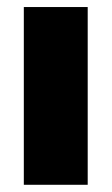

<svg xmlns="http://www.w3.org/2000/svg" viewBox="-20 -512 309 532"><path d="M46 0V-492.5H223V0Z"/></svg>

Font: Anek Bangla ExtraBold
Style: Regular
Weight: 800
Designer: Sulekha Rajkumar (Bangla), Yesha Goshar (Latin)
Foundry: Ek Type
Version: Version 1.003